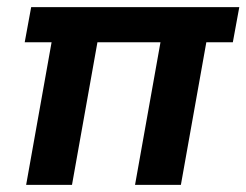

<svg xmlns="http://www.w3.org/2000/svg" viewBox="-20 -516 688 536"><path d="M53 0 124 -398H49L67 -496H648L630 -398H556L485 0H357L428 -398H252L181 0Z"/></svg>

Font: Rethink Sans
Style: Bold Italic
Weight: 700
Italic angle: -10°
Designer: The Rethink Sans project authors (Hans Thiessen). DM Sans designed by Colophon Foundry.
Foundry: Rethink Communications LLC
Version: Version 1.001